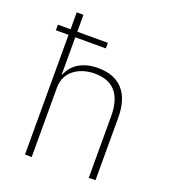

<svg xmlns="http://www.w3.org/2000/svg" viewBox="-135 -839 832 939"><g transform="rotate(20 281.0 -370.0)"><path d="M103 0V-623H37V-652H103V-740H138V-652H297V-623H138V-430H141C160 -479 208 -520 296 -520C408 -520 470 -453 470 -326V0H435V-320C435 -437 382 -489 289 -489C249 -489 212 -478 184 -457C156 -436 138 -404 138 -361V0Z"/></g></svg>

Font: Plexus Sans ExtraLight
Style: Regular
Weight: 250
Version: Version 2.001;PS 002.001;hotconv 1.0.70;makeotf.lib2.5.58329